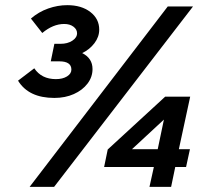

<svg xmlns="http://www.w3.org/2000/svg" viewBox="-20 -725 799 745"><path d="M191 -345Q91 -345 50 -412L113 -460Q141 -418 197 -418Q223 -418 240 -428.5Q257 -439 257 -455Q257 -487 210 -487H177L191 -555H215Q242 -555 260.5 -567Q279 -579 279 -596Q279 -611 265 -621.5Q251 -632 229 -632Q186 -632 144 -597L100 -653Q130 -679 167 -692Q204 -705 241 -705Q296 -705 330.5 -678.5Q365 -652 365 -610Q365 -582 346.5 -557.5Q328 -533 299 -519Q339 -499 339 -457Q339 -426 319.5 -400.5Q300 -375 266.5 -360Q233 -345 191 -345ZM560 0 577 -77H384L398 -145L621 -350H718L674 -146H717L702 -77H660L644 0ZM492 -146H592L616 -261ZM95 0 631 -700H729L190 0Z"/></svg>

Font: Red Hat Display
Style: Bold Italic
Weight: 700
Italic angle: -12°
Designer: Pentagram, MCKL
Foundry: Pentagram, MCKL
Version: Version 1.023; ttfautohint (v1.8.3)